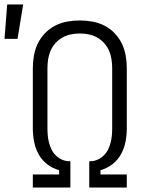

<svg xmlns="http://www.w3.org/2000/svg" viewBox="-55 -834 675 854"><path d="M91 0V-58H208V-77Q179 -85 155 -103.5Q131 -122 116.5 -148.5Q102 -175 96.5 -204.5Q91 -234 91 -264V-530Q91 -559 96 -587Q101 -615 113 -640Q125 -665 145 -686Q165 -707 190.5 -720Q216 -733 244 -738Q272 -743 300 -743Q328 -743 356 -738Q384 -733 409.5 -720Q435 -707 455 -686Q475 -665 487 -640Q499 -615 504 -587Q509 -559 509 -530V-264Q509 -234 503.5 -204.5Q498 -175 483.5 -148.5Q469 -122 445 -103.5Q421 -85 392 -77V-58H509V0H342V-117H351Q367 -118 381.5 -125Q396 -132 407.5 -143.5Q419 -155 426 -169.5Q433 -184 437 -199.5Q441 -215 442.5 -231Q444 -247 444 -264V-530Q444 -550 441 -570Q438 -590 430 -608.5Q422 -627 408.5 -642Q395 -657 377.5 -667Q360 -677 340 -681Q320 -685 300 -685Q280 -685 260 -681Q240 -677 222.5 -667Q205 -657 191.5 -642Q178 -627 170 -608.5Q162 -590 159 -570Q156 -550 156 -530V-264Q156 -247 157.5 -231Q159 -215 163 -199.5Q167 -184 174 -169.5Q181 -155 192.5 -143.5Q204 -132 218.5 -125Q233 -118 249 -117H258V0ZM-35 -661 -23 -814H48L23 -661Z"/></svg>

Font: Iosevka Aile Light
Style: Regular
Weight: 300
Designer: Belleve Invis
Foundry: Belleve Invis
Version: Version 27.3.5; ttfautohint (v1.8.4)